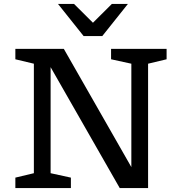

<svg xmlns="http://www.w3.org/2000/svg" viewBox="-20 -955 912 975"><path d="M152 -75.5V-631.5L58 -654V-707H304L647 -106.5V-631.5L544 -654V-707H826V-654L732 -631.5V0H588L237 -614V-75.5L340 -53V0H58V-53ZM629.5 -935 499.5 -772H404.5L274.5 -935H356L452 -839.5L548 -935Z"/></svg>

Font: Newsreader 6pt
Style: Regular
Weight: 400
Designer: Hugues Gentile
Foundry: Production Type
Version: Version 1.003; ttfautohint (v1.8.3)